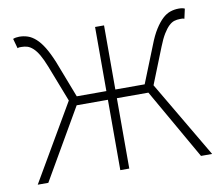

<svg xmlns="http://www.w3.org/2000/svg" viewBox="-65 -618 811 696"><g transform="rotate(-10 340.5 -270.0)"><path d="M662 0H621L473 -259H357V0H324V-259H209L59 0H20L184 -281L132 -415Q121 -443 111 -460Q101 -477 90.5 -486.5Q80 -496 70 -499Q60 -502 49 -502Q44 -502 41.5 -502Q39 -502 34 -500L24 -536Q34 -540 47 -540Q63 -540 78 -535Q93 -530 107.5 -517Q122 -504 135.5 -482Q149 -460 163 -426L215 -291H324V-527H357V-291H465L519 -426Q532 -460 546 -482Q560 -504 574 -517Q588 -530 603 -535Q618 -540 634 -540Q648 -540 656 -536L648 -500Q643 -502 640.5 -502Q638 -502 632 -502Q621 -502 611 -499Q601 -496 591 -486.5Q581 -477 570.5 -460Q560 -443 549 -415L496 -282Z"/></g></svg>

Font: SpoqaHanSans
Style: Thin
Weight: 250
Designer: [Spoqa Han Sans] Dong-huui Kim \uAE40 \uB3D9 \uD718   [Noto Sans] Ryoko NISHIZUKA \u897F \u585A \u6DBC \u5B50  (kana & i
Foundry: Spoqa (http://bi.spoqa.com)
Version: Version 1.004;PS 1.004;hotconv 1.0.82;makeotf.lib2.5.63406